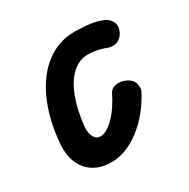

<svg xmlns="http://www.w3.org/2000/svg" viewBox="-108 -523 616 626"><g transform="rotate(-30 200.0 -209.5)"><path d="M142 5Q83 5 51.5 -32.5Q20 -70 26 -135Q34 -222 63.5 -287Q93 -352 140.5 -388Q188 -424 248 -424Q279 -424 305 -420.5Q331 -417 350 -409Q359 -406 367.5 -398Q376 -390 379.5 -378Q383 -366 375 -348Q366 -330 350 -324Q334 -318 314 -325Q298 -332 280.5 -335Q263 -338 248 -338Q215 -338 188.5 -313Q162 -288 145 -242.5Q128 -197 122 -136Q121 -114 129 -100Q137 -86 152 -86Q175 -86 203.5 -114.5Q232 -143 256 -192Q263 -204 280.5 -207Q298 -210 319 -200Q338 -190 341.5 -173.5Q345 -157 341 -147Q304 -77 250 -36Q196 5 142 5Z"/></g></svg>

Font: Edu VIC WA NT Beginner SemiBold
Style: Regular
Weight: 600
Designer: Tina and Corey Anderson
Foundry: Google for Education
Version: Version 1.003